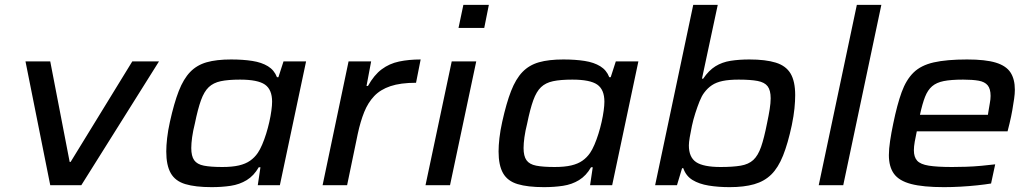

<svg xmlns="http://www.w3.org/2000/svg" viewBox="-20 -763 4243 791"><path d="M187 0 85 -510H187L267 -96H271L525 -510H635L315 0Z M852 8Q785 8 743.5 -4.5Q702 -17 683.5 -49.5Q665 -82 665 -139Q665 -163 668.5 -194Q672 -225 680 -261Q697 -338 716.5 -388Q736 -438 763.5 -466.5Q791 -495 831.5 -506.5Q872 -518 932 -518Q981 -518 1019.5 -512Q1058 -506 1084 -490Q1110 -474 1121 -445H1127L1148 -510H1241L1133 0H1042L1053 -74H1046Q1026 -39 996.5 -21Q967 -3 930.5 2.5Q894 8 852 8ZM896 -75Q937 -75 964.5 -81.5Q992 -88 1010.5 -101Q1029 -114 1042 -133Q1051 -146 1060 -167Q1069 -188 1076.5 -212Q1084 -236 1089.5 -260.5Q1095 -285 1098 -307Q1101 -329 1101 -344Q1101 -394 1071.5 -414.5Q1042 -435 969 -435Q920 -435 889.5 -428.5Q859 -422 840 -404Q821 -386 808 -350Q795 -314 783 -255Q775 -223 771.5 -197.5Q768 -172 768 -153Q768 -120 780 -103Q792 -86 820 -80.5Q848 -75 896 -75Z M1309 0 1416 -510H1509L1490 -409H1496Q1521 -454 1552.5 -477.5Q1584 -501 1624 -509.5Q1664 -518 1713 -518L1694 -422Q1630 -422 1588.5 -408Q1547 -394 1521.5 -367Q1496 -340 1480.5 -301.5Q1465 -263 1454 -212L1410 0Z M1869 -648 1889 -743H1994L1975 -648ZM1733 0 1841 -510H1942L1834 0Z M2221 8Q2154 8 2112.5 -4.5Q2071 -17 2052.5 -49.5Q2034 -82 2034 -139Q2034 -163 2037.5 -194Q2041 -225 2049 -261Q2066 -338 2085.5 -388Q2105 -438 2132.5 -466.5Q2160 -495 2200.5 -506.5Q2241 -518 2301 -518Q2350 -518 2388.5 -512Q2427 -506 2453 -490Q2479 -474 2490 -445H2496L2517 -510H2610L2502 0H2411L2422 -74H2415Q2395 -39 2365.5 -21Q2336 -3 2299.5 2.5Q2263 8 2221 8ZM2265 -75Q2306 -75 2333.5 -81.5Q2361 -88 2379.5 -101Q2398 -114 2411 -133Q2420 -146 2429 -167Q2438 -188 2445.5 -212Q2453 -236 2458.5 -260.5Q2464 -285 2467 -307Q2470 -329 2470 -344Q2470 -394 2440.5 -414.5Q2411 -435 2338 -435Q2289 -435 2258.5 -428.5Q2228 -422 2209 -404Q2190 -386 2177 -350Q2164 -314 2152 -255Q2144 -223 2140.5 -197.5Q2137 -172 2137 -153Q2137 -120 2149 -103Q2161 -86 2189 -80.5Q2217 -75 2265 -75Z M2986 8Q2939 8 2899.5 1.5Q2860 -5 2833 -21.5Q2806 -38 2795 -70H2790L2769 0H2679L2836 -743H2937L2872 -439H2877Q2900 -473 2927.5 -490Q2955 -507 2990 -512.5Q3025 -518 3067 -518Q3134 -518 3176 -505Q3218 -492 3237 -460Q3256 -428 3256 -371Q3256 -346 3253 -316Q3250 -286 3242 -247Q3226 -172 3206 -122Q3186 -72 3157.5 -44Q3129 -16 3087 -4Q3045 8 2986 8ZM2949 -75Q2999 -75 3031.5 -80.5Q3064 -86 3083.5 -104Q3103 -122 3115.5 -158Q3128 -194 3140 -255Q3147 -288 3151 -313.5Q3155 -339 3155 -358Q3155 -391 3142.5 -407.5Q3130 -424 3101 -429.5Q3072 -435 3023 -435Q2984 -435 2957.5 -429.5Q2931 -424 2913 -412Q2895 -400 2881 -381Q2871 -368 2862 -345.5Q2853 -323 2844.5 -296.5Q2836 -270 2830.5 -244Q2825 -218 2821.5 -197Q2818 -176 2818 -164Q2818 -115 2848 -95Q2878 -75 2949 -75Z M3353 0 3510 -743H3611L3454 0Z M3869 8Q3783 8 3733.5 -5Q3684 -18 3663 -47Q3642 -76 3642 -124Q3642 -149 3647 -182.5Q3652 -216 3660 -254Q3676 -332 3694.5 -383Q3713 -434 3743.5 -464Q3774 -494 3827 -506Q3880 -518 3964 -518Q4040 -518 4082.5 -505Q4125 -492 4143 -464.5Q4161 -437 4161 -393Q4161 -377 4158 -356Q4155 -335 4150.5 -309Q4146 -283 4139 -254L4131 -222H3757Q3752 -199 3748.5 -179Q3745 -159 3745 -144Q3745 -116 3758.5 -101Q3772 -86 3806.5 -80.5Q3841 -75 3902 -75Q3928 -75 3960 -76Q3992 -77 4023.5 -80Q4055 -83 4080 -86L4063 -7Q4039 -3 4006 0.5Q3973 4 3937.5 6Q3902 8 3869 8ZM3770 -290H4050L4052 -303Q4055 -323 4058 -338.5Q4061 -354 4061 -368Q4061 -397 4049 -411.5Q4037 -426 4012 -430.5Q3987 -435 3948 -435Q3898 -435 3868 -429Q3838 -423 3820 -407.5Q3802 -392 3791 -364Q3780 -336 3770 -290Z"/></svg>

Font: Saira Expanded Medium
Style: Italic
Weight: 500
Width: 7
Italic angle: -12°
Designer: Hector Gatti with collaboration of the Omnibus-Type team
Foundry: Omnibus-Type
Version: Version 1.101